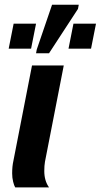

<svg xmlns="http://www.w3.org/2000/svg" viewBox="-20 -812 436 832"><path d="M171.9 -70.8Q171.9 -28.8 192.4 0H45.9Q41 -7.8 36.9 -24.7Q32.7 -41.5 32.7 -60.5Q32.7 -91.8 38.1 -115.2L118.7 -528.3H256.3L174.8 -110.8Q171.9 -94.2 171.9 -70.8ZM136.2 -581.1 139.2 -597.2 205.6 -791.5H321.3L317.9 -773.4L192.4 -581.1ZM17.6 -601.1 39.1 -709.5H136.2L114.7 -601.1ZM276.9 -601.1 298.3 -709.5H396L374.5 -601.1Z"/></svg>

Font: Liberation Sans
Style: Bold Italic
Weight: 700
Italic angle: -12°
Designer: Steve Matteson
Foundry: Ascender Corporation
Version: Version 2.1.5